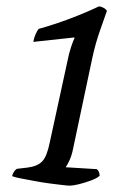

<svg xmlns="http://www.w3.org/2000/svg" viewBox="-20 -585 427 605"><path d="M200 0Q194 0 176.5 -2Q159 -4 136 -7Q113 -10 89.5 -14.5Q66 -19 47 -22.5Q28 -26 18 -30Q20 -37 23.5 -43Q27 -49 33 -53L67 -57Q98 -61 113 -76.5Q128 -92 137 -137L192 -390Q197 -416 204 -437Q211 -458 215 -465L214 -467L85 -453Q87 -466 92.5 -478Q98 -490 102 -494Q152 -508 201 -526.5Q250 -545 292 -565Q300 -564 307 -560Q314 -556 317 -551Q310 -531 295.5 -490Q281 -449 271 -403L210 -115Q206 -95 199 -80Q192 -65 187 -58L285 -52Q288 -50 291 -44.5Q294 -39 294 -31Q285 -23 266 -16Q247 -9 228.5 -4.5Q210 0 200 0Z"/></svg>

Font: Texturina 12pt
Style: Italic
Weight: 400
Italic angle: -11°
Designer: Guillermo Torres Carreño
Foundry: Omnibus-Type
Version: Version 1.002